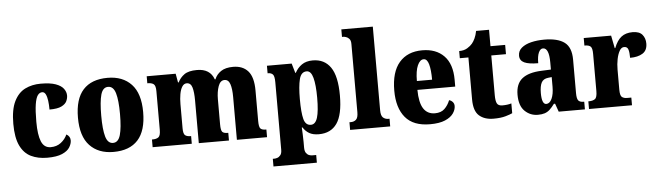

<svg xmlns="http://www.w3.org/2000/svg" viewBox="-55 -991 4963 1446"><g transform="rotate(-5 2426.0 -268.0)"><path d="M269 10Q199 10 146.5 -15.5Q94 -41 65 -101.5Q36 -162 36 -266Q36 -375 67 -437Q98 -499 150 -524.5Q202 -550 267 -550Q339 -550 380.5 -535Q422 -520 440 -495.5Q458 -471 458 -444Q458 -423 448 -401.5Q438 -380 408 -365Q378 -350 317 -350Q317 -386 313 -416.5Q309 -447 299.5 -466Q290 -485 273 -485Q253 -485 239 -465.5Q225 -446 217.5 -398.5Q210 -351 210 -267Q210 -168 231 -117.5Q252 -67 302 -67Q347 -67 379 -91.5Q411 -116 427 -152Q456 -136 456 -105Q456 -80 439.5 -53Q423 -26 382 -8Q341 10 269 10Z M770 10Q656 10 590.5 -59.5Q525 -129 525 -270Q525 -411 588 -480.5Q651 -550 773 -550Q887 -550 952.5 -480.5Q1018 -411 1018 -270Q1018 -129 955 -59.5Q892 10 770 10ZM772 -58Q812 -58 827.5 -112Q843 -166 843 -270Q843 -375 827 -428.5Q811 -482 771 -482Q731 -482 716 -428.5Q701 -375 701 -270Q701 -166 716.5 -112Q732 -58 772 -58Z M1066 0V-58H1070Q1099 -58 1115 -69.5Q1131 -81 1131 -125V-418Q1131 -460 1115.5 -471.5Q1100 -483 1071 -483H1068V-536H1287L1299 -469H1304Q1321 -504 1353 -527Q1385 -550 1449 -550Q1548 -550 1577 -468H1582Q1596 -504 1630 -527Q1664 -550 1722 -550Q1795 -550 1835 -504.5Q1875 -459 1875 -358V-128Q1875 -82 1886.5 -70Q1898 -58 1927 -58H1931V0H1703V-323Q1703 -386 1691 -421.5Q1679 -457 1649 -457Q1617 -457 1602 -415Q1587 -373 1587 -316V-128Q1587 -82 1598 -70Q1609 -58 1639 -58H1643V0H1415V-323Q1415 -386 1404.5 -421.5Q1394 -457 1363 -457Q1342 -457 1328.5 -435.5Q1315 -414 1309 -379.5Q1303 -345 1303 -305V-122Q1303 -81 1316.5 -69.5Q1330 -58 1359 -58H1362V0Z M1960 224V166H1973Q1981 166 1994 162Q2007 158 2018 144.5Q2029 131 2029 104V-407Q2029 -454 2016 -466.5Q2003 -479 1981 -479H1977V-536H2164L2185 -464H2189Q2208 -500 2240.5 -523Q2273 -546 2324 -546Q2412 -546 2458.5 -478.5Q2505 -411 2505 -265Q2505 -120 2459 -54Q2413 12 2322 12Q2278 12 2250 -4Q2222 -20 2203 -50H2198Q2199 -26 2200.5 1.5Q2202 29 2202 60V102Q2202 130 2212.5 144Q2223 158 2236 162Q2249 166 2256 166H2288V224ZM2268 -64Q2303 -64 2318 -113Q2333 -162 2333 -263Q2333 -360 2318.5 -414Q2304 -468 2271 -468Q2229 -468 2215.5 -414Q2202 -360 2202 -265Q2202 -162 2215 -113Q2228 -64 2268 -64Z M2559 0V-58H2570Q2594 -58 2609.5 -72.5Q2625 -87 2625 -128V-644Q2625 -670 2614 -682.5Q2603 -695 2589.5 -699Q2576 -703 2570 -703H2559V-760H2797V-128Q2797 -87 2813 -72.5Q2829 -58 2853 -58H2862V0Z M3163 10Q3037 10 2976.5 -62.5Q2916 -135 2916 -265Q2916 -406 2978 -478Q3040 -550 3152 -550Q3256 -550 3316 -488.5Q3376 -427 3376 -308V-256H3090Q3091 -159 3120.5 -114Q3150 -69 3207 -69Q3253 -69 3279.5 -94.5Q3306 -120 3321 -158Q3337 -154 3348 -141.5Q3359 -129 3359 -111Q3359 -83 3339.5 -55Q3320 -27 3277 -8.5Q3234 10 3163 10ZM3207 -323Q3207 -398 3195 -440Q3183 -482 3157 -482Q3129 -482 3110.5 -441Q3092 -400 3092 -323Z M3643 10Q3575 10 3534.5 -25.5Q3494 -61 3494 -149V-466H3429V-520Q3466 -520 3491 -535.5Q3516 -551 3529 -567Q3541 -581 3552 -604.5Q3563 -628 3569 -660H3667V-536H3778V-466H3667V-165Q3667 -122 3677 -103Q3687 -84 3718 -84Q3757 -84 3786 -93V-19Q3770 -11 3734 -0.5Q3698 10 3643 10Z M3978 10Q3921 10 3879.5 -30Q3838 -70 3838 -154Q3838 -236 3886.5 -275Q3935 -314 4033 -318L4105 -321V-374Q4105 -485 4059 -485Q4039 -485 4026.5 -457.5Q4014 -430 4014 -377Q3943 -377 3909 -393Q3875 -409 3875 -446Q3875 -482 3902.5 -505Q3930 -528 3975 -539Q4020 -550 4074 -550Q4176 -550 4227 -512Q4278 -474 4278 -381V-128Q4278 -87 4289 -72.5Q4300 -58 4330 -58H4334V0H4136L4114 -62H4105Q4085 -35 4068 -19.5Q4051 -4 4030 3Q4009 10 3978 10ZM4048 -66Q4074 -66 4090 -100.5Q4106 -135 4106 -191V-264L4079 -261Q4042 -257 4028 -230Q4014 -203 4014 -151Q4014 -66 4048 -66Z M4365 0V-58H4369Q4399 -58 4415.5 -70Q4432 -82 4432 -130V-411Q4432 -455 4418.5 -467Q4405 -479 4376 -479H4372V-536H4579L4598 -440H4602Q4624 -497 4657 -522.5Q4690 -548 4742 -548Q4793 -548 4815.5 -521Q4838 -494 4838 -454Q4838 -402 4802 -379.5Q4766 -357 4707 -357Q4707 -398 4700 -420Q4693 -442 4669 -442Q4648 -442 4634 -417.5Q4620 -393 4612.5 -355.5Q4605 -318 4605 -277V-125Q4605 -80 4619.5 -69Q4634 -58 4658 -58H4690V0Z"/></g></svg>

Font: Noto Serif Condensed Black
Style: Regular
Weight: 900
Width: 3
Designer: Monotype Design Team
Foundry: Monotype Imaging Inc.
Version: Version 2.015; ttfautohint (v1.8.4.7-5d5b)